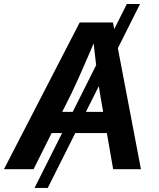

<svg xmlns="http://www.w3.org/2000/svg" viewBox="-43 -839 786 952"><path d="M651.4 -819.3 193.8 92.8H128.4L585.9 -819.3ZM-23.4 0 352.1 -727.5H517.1L655.8 0H518.1L452.1 -378.4Q443.8 -434.6 434.6 -509Q425.3 -583.5 416 -677.7H444.8Q405.3 -585.9 373 -511.7Q340.8 -437.5 312.5 -378.4L123.5 0ZM155.3 -179.2 172.4 -284.2H553.7L536.6 -179.2Z"/></svg>

Font: Inter 17pt SemiBold
Style: Italic
Weight: 600
Italic angle: -9.3988°
Version: Version 4.001;git-66647c0bb